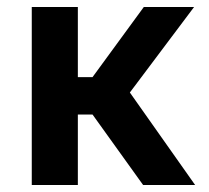

<svg xmlns="http://www.w3.org/2000/svg" viewBox="-20 -530 598 550"><path d="M71 0V-510H203V-309H245L392 -510H536L352 -265L539 0H390L245 -202H203V0Z"/></svg>

Font: Saira SemiBold
Style: Regular
Weight: 600
Designer: Hector Gatti with collaboration of the Omnibus-Type team
Foundry: Omnibus-Type
Version: Version 1.100; ttfautohint (v1.8.3)